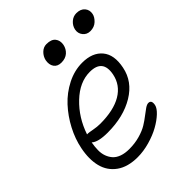

<svg xmlns="http://www.w3.org/2000/svg" viewBox="-220 -845 1049 1049"><g transform="rotate(-45 305.0 -320.0)"><path d="M534.2 -592.8Q507.3 -592.8 491.5 -612.8Q475.6 -632.8 481 -659.2Q486.3 -683.1 505.4 -700Q524.4 -716.8 548.8 -716.8Q581.5 -716.8 597.9 -697.3Q614.3 -677.7 608.9 -650.9Q605 -630.9 585 -611.8Q564.9 -592.8 534.2 -592.8ZM300.8 -583Q271 -583 257.1 -602.8Q243.2 -622.6 249 -653.8Q254.4 -677.7 272.5 -695.3Q290.5 -712.9 314 -712.9Q351.1 -712.9 366.7 -693.4Q382.3 -673.8 377 -644Q371.6 -617.7 352.1 -600.3Q332.5 -583 300.8 -583ZM230 77.1Q154.3 77.1 107.4 43.5Q60.5 9.8 46.4 -46.6Q32.2 -103 46.9 -175.8Q58.6 -235.4 89.1 -293.5Q119.6 -351.6 162.6 -398.2Q205.6 -444.8 262.9 -473.9Q320.3 -502.9 379.9 -502.9Q459 -502.9 497.6 -456.3Q536.1 -409.7 519 -326.2Q501.5 -236.3 416.5 -185.1Q331.5 -133.8 209 -133.8Q134.8 -133.8 108.9 -158.2Q104 -129.9 103.5 -104.2Q103 -78.6 110.8 -57.1Q118.7 -35.6 132.8 -20Q147 -4.4 171.4 4.4Q195.8 13.2 229 13.2Q272.5 13.2 310.3 2.4Q348.1 -8.3 373 -23.7Q397.9 -39.1 417.7 -54.7Q437.5 -70.3 453.4 -81.1Q469.2 -91.8 480 -91.8Q504.9 -91.8 498 -57.1Q493.7 -37.6 468.8 -14.2Q443.8 9.3 407.5 29.5Q371.1 49.8 323 63.5Q274.9 77.1 230 77.1ZM129.9 -207Q136.7 -207 163.6 -201.9Q190.4 -196.8 213.9 -196.8Q317.9 -196.8 379.2 -233.2Q440.4 -269.5 454.1 -337.9Q473.6 -438 374 -438Q295.4 -438 225.1 -371.1Q154.8 -304.2 122.1 -207Z"/></g></svg>

Font: Shantell Sans Irregular Bouncy
Style: Italic
Weight: 300
Italic angle: -11.31°
Designer: Stephen Nixon, Anya Danilova, Shantell Martin
Foundry: Arrow Type
Version: Version 1.006;[9816181b4]